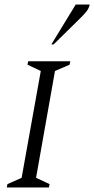

<svg xmlns="http://www.w3.org/2000/svg" viewBox="-20 -832 418 852"><path d="M10 0 13 -15 76 -43 161 -517 102 -545 105 -560H292L289 -545L224 -517L140 -43L200 -15L197 0ZM208 -635 316 -812H378Q375 -797 366.5 -785Q358 -773 341 -756L218 -635Z"/></svg>

Font: Spectral SC Light
Style: Italic
Weight: 300
Italic angle: -10°
Designer: Jean-Baptiste Levee
Foundry: Production Type
Version: Version 2.001